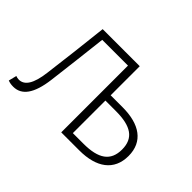

<svg xmlns="http://www.w3.org/2000/svg" viewBox="-97 -686 901 901"><g transform="rotate(45 353.0 -236.0)"><path d="M48 8C104 8 139 -39 152 -141C165 -242 176 -342 188 -443H359V0H479C592 0 661 -49 661 -145C661 -240 592 -287 479 -287H400V-480H154C142 -369 129 -260 115 -151C105 -71 81 -34 43 -34C35 -34 29 -36 23 -38L13 2C24 6 33 8 48 8ZM400 -36V-252H470C570 -252 618 -220 618 -145C618 -69 570 -36 470 -36Z"/></g></svg>

Font: Source Sans Pro Light
Style: Regular
Weight: 300
Designer: Paul D. Hunt
Foundry: Adobe Systems Incorporated
Version: Version 3.006;hotconv 1.0.111;makeotfexe 2.5.65597